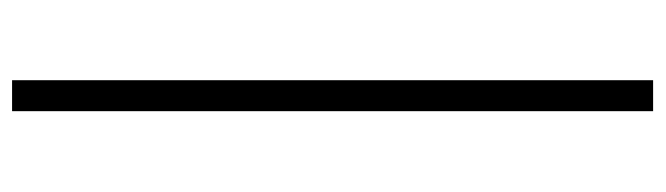

<svg xmlns="http://www.w3.org/2000/svg" viewBox="-402 -482 1075 310"><g transform="rotate(-90 135.0 -327.5)"><path d="M110 190H160V-845H110Z"/></g></svg>

Font: Mluvka ExtraLight
Style: Regular
Weight: 200
Designer: Modified by Jiří Krblich, Original typeface by Gumpita Rahayu
Foundry: Gumpita Rahayu & Jiří Krblich
Version: Version 2.000;Glyphs 3.1.1 (3134)